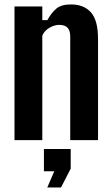

<svg xmlns="http://www.w3.org/2000/svg" viewBox="-20 -629 503 862"><path d="M45.1 0V-600H169.9V-538.5H192.5Q211.4 -572.4 233.5 -590.8Q255.7 -609.1 298.6 -609.1Q356.4 -609.1 388.2 -573.6Q419.9 -538.1 420.1 -455.2V0H295.3V-465.6Q295.1 -492.5 282.9 -504.9Q270.7 -517.3 246.1 -517.3Q224.3 -517.3 201.8 -504.3Q179.2 -491.3 169.9 -468.9V0ZM192.3 212.6 223.6 140H177.2V40H297.4V128.4L253.9 212.6Z"/></svg>

Font: Big Shoulders Display SC Thin
Style: Regular
Weight: 100
Designer: Patric King
Foundry: XO Type Co
Version: Version 2.002